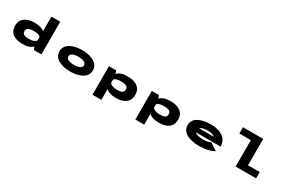

<svg xmlns="http://www.w3.org/2000/svg" viewBox="145 -2335 6011 4071"><g transform="rotate(30 3150.0 -300.0)"><path d="M410 -511Q576 -511 650.5 -442V-800H867V0H684.5L651.5 -69Q573 11 408.5 11Q249 11 163.8 -56.5Q78.5 -124 78.5 -251Q78.5 -376.5 166 -443.8Q253.5 -511 410 -511ZM309 -251Q309 -226 316.5 -208.5Q324 -191 342.2 -177.5Q360.5 -164 393.2 -157.5Q426 -151 474.5 -151Q545.5 -151 593.5 -171.8Q641.5 -192.5 650.5 -223V-289Q632 -349 480 -349Q386.5 -349 347.8 -324.5Q309 -300 309 -251Z M1574.5 11Q1491 11 1418.2 -5.2Q1345.5 -21.5 1288.2 -53Q1231 -84.5 1198 -135.5Q1165 -186.5 1165 -251Q1165 -316 1198 -367Q1231 -418 1288.2 -449Q1345.5 -480 1418 -496Q1490.5 -512 1574.5 -512Q1640.5 -512 1700.2 -502Q1760 -492 1812 -471Q1864 -450 1902 -419.8Q1940 -389.5 1961.8 -346.2Q1983.5 -303 1983.5 -251Q1983.5 -186.5 1950.5 -135.5Q1917.5 -84.5 1860.2 -53Q1803 -21.5 1730.2 -5.2Q1657.5 11 1574.5 11ZM1574.5 -151Q1663.5 -151 1714.5 -178.8Q1765.5 -206.5 1765.5 -251Q1765.5 -296.5 1714.8 -323.2Q1664 -350 1574.5 -350Q1484.5 -350 1433.2 -323.2Q1382 -296.5 1382 -251Q1382 -206 1433.5 -178.5Q1485 -151 1574.5 -151Z M2232.5 -500H2408.5L2433.5 -425.5Q2504 -511 2689.5 -511Q2846 -511 2933.5 -443.8Q3021 -376.5 3021 -251Q3021 -124 2935.8 -56.5Q2850.5 11 2691 11Q2528 11 2449.5 -67.5V200H2232.5ZM2619.5 -349Q2469.5 -349 2449.5 -290.5V-221.5Q2459.5 -191.5 2507.2 -171.2Q2555 -151 2625 -151Q2673.5 -151 2706.2 -157.5Q2739 -164 2757.2 -177.5Q2775.5 -191 2783 -208.5Q2790.5 -226 2790.5 -251Q2790.5 -300 2751.8 -324.5Q2713 -349 2619.5 -349Z M3282.5 -500H3458.5L3483.5 -425.5Q3554 -511 3739.5 -511Q3896 -511 3983.5 -443.8Q4071 -376.5 4071 -251Q4071 -124 3985.8 -56.5Q3900.5 11 3741 11Q3578 11 3499.5 -67.5V200H3282.5ZM3669.5 -349Q3519.5 -349 3499.5 -290.5V-221.5Q3509.5 -191.5 3557.2 -171.2Q3605 -151 3675 -151Q3723.5 -151 3756.2 -157.5Q3789 -164 3807.2 -177.5Q3825.5 -191 3833 -208.5Q3840.5 -226 3840.5 -251Q3840.5 -300 3801.8 -324.5Q3763 -349 3669.5 -349Z M5097 -70.5Q4944.5 11 4729 11Q4638 11 4561.8 -5Q4485.5 -21 4426.2 -52.5Q4367 -84 4333.8 -135.5Q4300.5 -187 4300.5 -253.5Q4300.5 -319.5 4333.8 -370Q4367 -420.5 4426 -451Q4485 -481.5 4560.2 -496.8Q4635.5 -512 4724.5 -512Q4790 -512 4848.2 -502Q4906.5 -492 4959.8 -469Q5013 -446 5051.2 -411.5Q5089.5 -377 5112 -324.5Q5134.5 -272 5134.5 -206.5H4536Q4581 -151 4729 -151Q4795.5 -151 4845.5 -160.8Q4895.5 -170.5 4917.5 -189ZM4731 -365.5Q4598 -365.5 4547.5 -315.5H4900Q4898 -320.5 4887 -328.2Q4876 -336 4856.8 -344.8Q4837.5 -353.5 4804 -359.5Q4770.5 -365.5 4731 -365.5Z M5836.5 -154H6123V0H5622V-646H5341V-800H5836.5Z"/></g></svg>

Font: League Mono Extended ExtraBold
Style: Regular
Weight: 800
Width: 9
Designer: Tyler Finck
Foundry: The League of Moveable Type / Tyler Finck
Version: Version 2.210